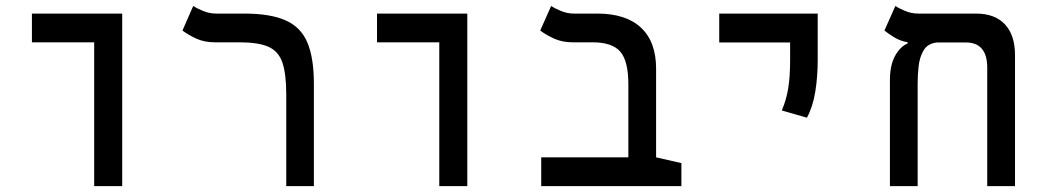

<svg xmlns="http://www.w3.org/2000/svg" viewBox="-20 -632 3556 652"><path d="M299.8 0V-488.3H88.4V-585.9H395V0Z M1045.9 -347.7V0H952.1V-310.1Q952.1 -380.9 939 -419.4Q925.8 -458 891.6 -473.1Q857.4 -488.3 793.5 -488.3H710.4Q674.3 -488.3 647 -500.7Q619.6 -513.2 599.6 -528.3L636.2 -611.8Q647.5 -604 669.2 -595Q690.9 -585.9 714.4 -585.9H809.1Q898.4 -585.9 950.2 -562.7Q1002 -539.6 1023.9 -487.3Q1045.9 -435.1 1045.9 -347.7Z M1471.7 0V-488.3H1260.3V-585.9H1566.9V0Z M2293.9 -78.1V0H1817.9V-97.7H2113.8V-345.7Q2113.8 -424.8 2086.4 -456.5Q2059.1 -488.3 1992.2 -488.3H1925.3Q1889.6 -488.3 1862.1 -500.7Q1834.5 -513.2 1814.5 -528.3L1851.6 -611.8Q1862.8 -604 1884.3 -595Q1905.8 -585.9 1929.2 -585.9H2007.8Q2105.5 -585.9 2156.7 -538.1Q2208 -490.2 2208 -398.9V-97.7Z M2720.2 -232.4 2634.8 -256.8Q2650.4 -293 2656.7 -332.3Q2663.1 -371.6 2663.1 -428.2V-487.8H2422.4V-585.9H2756.8V-428.2Q2756.8 -371.6 2748.5 -320.3Q2740.2 -269 2720.2 -232.4Z M3426.8 -444.3V0H3332.5V-401.9Q3332.5 -487.8 3259.8 -487.8H3162.1Q3129.9 -484.4 3116.2 -460.7Q3102.5 -437 3099.4 -406.2Q3096.2 -375.5 3096.2 -350.1V0H3002V-359.4Q3002 -410.2 3019.3 -441.9Q3036.6 -473.6 3062 -484.4V-488.8Q3038.6 -492.2 3017.8 -504.6Q2997.1 -517.1 2983.4 -528.3L3020.5 -611.8Q3031.7 -604 3053.2 -595Q3074.7 -585.9 3098.1 -585.9H3294.4Q3358.4 -585.9 3392.6 -549.3Q3426.8 -512.7 3426.8 -444.3Z"/></svg>

Font: Cascadia Mono PL
Style: Regular
Weight: 400
Monospace: yes
Designer: Aaron Bell
Foundry: Saja Typeworks
Version: Version 2404.023; ttfautohint (v1.8.4)